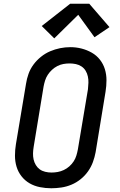

<svg xmlns="http://www.w3.org/2000/svg" viewBox="-20 -998 640 1026"><path d="M254 8Q223 8 193 2Q163 -4 138 -18.5Q113 -33 95 -56Q77 -79 68.5 -107Q60 -135 60 -166Q60 -197 65 -227L119 -550Q123 -577 132.5 -603.5Q142 -630 159 -653Q176 -676 199 -694.5Q222 -713 248 -724Q274 -735 301 -740.5Q328 -746 356 -746Q387 -746 416 -738.5Q445 -731 470.5 -716.5Q496 -702 514 -679Q532 -656 540.5 -628Q549 -600 549 -569.5Q549 -539 544 -508L491 -185Q486 -158 476.5 -132Q467 -106 450.5 -82.5Q434 -59 411 -40.5Q388 -22 361.5 -11Q335 0 307.5 4Q280 8 254 8ZM255 -76Q255 -76 255 -76Q255 -76 255 -76Q272 -76 288.5 -79Q305 -82 321 -89.5Q337 -97 350.5 -109Q364 -121 373.5 -135.5Q383 -150 388 -166.5Q393 -183 396 -199L450 -521Q452 -539 452.5 -556Q453 -573 449.5 -589.5Q446 -606 437.5 -620Q429 -634 415.5 -643Q402 -652 385.5 -655.5Q369 -659 352 -659Q335 -659 318.5 -656Q302 -653 286.5 -645Q271 -637 258 -625Q245 -613 235.5 -598.5Q226 -584 221 -568Q216 -552 213 -536L160 -214Q157 -196 156.5 -179Q156 -162 159.5 -146Q163 -130 171.5 -116Q180 -102 192.5 -93Q205 -84 221.5 -80Q238 -76 255 -76ZM270 -793 203 -859 355 -978H457L565 -853L485 -799L398 -919Z"/></svg>

Font: Iosevka Etoile Medium Oblique
Style: Regular
Weight: 500
Italic angle: -9°
Designer: Belleve Invis
Foundry: Belleve Invis
Version: Version 15.5.2; ttfautohint (v1.8.4)